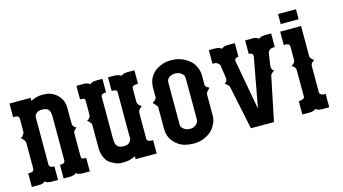

<svg xmlns="http://www.w3.org/2000/svg" viewBox="-64 -723 1680 940"><g transform="rotate(-15 776.5 -253.0)"><path d="M0 0V-47.9V-68.8H5.9Q20 -68.8 23.9 -72.8Q28.8 -76.2 29.8 -84V-216.8Q29.8 -220.7 26.9 -226.1Q23.9 -231 21 -233.9Q18.1 -238.8 9.8 -244.1Q18.6 -250 21 -253.9Q23.4 -255.9 26.9 -262.2Q29.3 -265.6 29.8 -271V-337.9Q29.8 -344.2 26.9 -348.1Q21 -354 5.9 -354H0V-422.9H106.9V-408.2Q120.1 -413.6 131.8 -418Q147 -422.9 167 -422.9Q168 -422.9 170.4 -422.6Q172.9 -422.4 177.5 -422.1Q182.1 -421.9 187 -421.9Q204.6 -419.4 221.2 -410.2Q237.8 -401.9 252.9 -380.9Q268.1 -360.4 268.1 -326.2V-250Q268.1 -243.7 271 -237.8Q273.4 -233.4 277.8 -230Q281.2 -226.6 287.1 -224.1Q281.2 -221.7 277.8 -216.8Q273.4 -213.4 271 -209Q269 -204.6 269 -196.8V-84Q269 -77.1 271 -72.8Q274.9 -68.8 288.1 -68.8H293.9V0H259.8Q248.5 0 241.2 -2Q233.4 -2.9 226.1 -9.8Q219.2 -4.4 210 -2Q202.6 0 190.9 0H161.1V-68.8H163.1Q175.8 -68.8 182.1 -73.2Q187 -76.7 187 -84V-303.2Q187 -331.5 178.2 -341.8Q169.4 -353 146 -353Q126 -353 117.2 -344.2Q107.4 -335.4 106.9 -326.2V-84Q106.9 -78.1 112.8 -73.2Q119.1 -68.8 130.9 -68.8H132.8V0H104Q90.8 0 83 -2Q75.2 -2.9 67.9 -9.8Q60.1 -3.9 53.2 -2Q45.9 0 33.2 0Z M338.9 -353V-400.9V-421.9H372.1Q384.8 -421.9 392.1 -419.9Q398.9 -418 406.7 -412.1Q413.6 -417.5 421.9 -419.9Q429.2 -421.9 441.9 -421.9H470.7V-353H469.7Q444.8 -353 444.8 -337.9V-126Q444.8 -97.2 455.1 -86.9Q463.9 -76.2 486.8 -76.2Q506.8 -76.2 514.6 -84Q522.9 -92.3 525.9 -103V-337.9Q525.9 -345.7 521 -349.1Q515.6 -353 502 -353H499V-421.9H527.8Q541.5 -421.9 548.8 -419.9Q557.6 -417.5 564.9 -412.1Q571.8 -417.5 580.1 -419.9Q587.4 -421.9 598.6 -421.9H632.8V-353H626Q613.3 -353 607.9 -349.1Q602.1 -346.2 602.1 -337.9V-270Q602.1 -264.6 605 -259.8Q608.9 -252.9 609.9 -252Q612.3 -249.5 623 -243.2Q615.2 -238.3 609.9 -232.9Q606.9 -227.5 605 -225.1Q603 -221.7 602.1 -215.8V-83Q602.1 -78.1 605 -74.2Q610.4 -67.9 626 -67.9H632.8V0H525.9V-15.1Q517.1 -9.8 501 -4.9Q485.8 0 465.8 0H455.1Q446.3 0 435.1 -2.9Q423.8 -5.9 412.1 -13.2Q397.9 -19.5 388.7 -28.8Q380.9 -37.6 372.1 -57.1Q365.2 -76.2 364.7 -97.2V-216.8Q364.7 -223.1 360.8 -227.1Q358.4 -231.4 355 -234.9Q350.6 -237.3 344.7 -243.2Q349.6 -245.1 355 -249Q358.4 -252.4 360.8 -256.8Q363.8 -261.7 363.8 -269V-337.9Q363.8 -345.7 360.8 -349.1Q357.9 -353 343.8 -353Z M677.7 -244.1Q678.7 -244.6 687.5 -251Q692.9 -254.9 694.8 -257.8Q698.7 -261.7 698.7 -268.1V-314Q698.7 -337.9 707.5 -359.9Q717.8 -380.9 736.8 -397Q752.9 -408.7 773.9 -416Q793.9 -422.9 818.8 -422.9Q845.2 -422.9 866.7 -415Q888.7 -407.2 907.7 -392.1Q925.3 -378.9 934.6 -357.9Q945.3 -337.4 945.8 -314V-265.1Q945.8 -260.7 948.7 -256.8Q951.7 -252.9 955.6 -250Q958 -248 965.8 -244.1Q958 -237.3 955.6 -233.9Q951.2 -229.5 948.7 -225.1Q945.8 -221.7 945.8 -216.8V-107.9Q945.8 -85 934.6 -64.9Q925.3 -43.9 907.7 -29.8Q891.1 -16.1 868.7 -7.8Q846.7 0 820.8 0Q797.9 0 774.9 -5.9Q752.4 -13.2 736.8 -26.9Q717.8 -43 707.5 -63Q698.7 -84 698.7 -107.9V-216.8Q698.7 -221.2 694.8 -225.1Q692.9 -228.5 687.5 -233.9ZM777.8 -104Q778.3 -94.2 791.5 -84Q804.2 -74.2 823.7 -74.2Q840.3 -74.2 851.6 -84Q865.7 -95.2 865.7 -109.9V-318.8Q865.7 -325.7 862.8 -333Q859.4 -339.4 851.6 -345.2Q840.3 -355 821.8 -355Q803.7 -355 790.5 -346.2Q777.8 -336.4 777.8 -322.8Z M1010.3 -354V-401.9V-422.9H1039.1Q1054.7 -422.9 1062.5 -419.9Q1065.4 -418 1068.4 -417Q1072.3 -414.1 1073.2 -413.1Q1076.7 -415 1078.1 -415Q1088.9 -422.9 1102.1 -422.9H1142.1V-354H1137.2Q1133.8 -354 1127.4 -350.1Q1121.1 -346.2 1123 -333L1168.5 -84Q1183.1 -167 1214.4 -333Q1215.3 -338.9 1214.4 -344.2Q1213.9 -346.7 1210.4 -350.1Q1208.5 -352.1 1205.1 -353Q1201.2 -354 1199.2 -354H1194.3V-422.9H1235.4Q1248.5 -422.9 1259.3 -415Q1261.7 -415 1262.2 -413.1Q1268.1 -417.5 1275.4 -419.9Q1279.8 -421.9 1285.2 -421.9Q1287.6 -421.9 1298.3 -422.9H1326.2V-354H1320.3Q1298.8 -354 1291 -335.9Q1286.1 -301.8 1281.2 -272Q1280.8 -264.6 1281.2 -259.8Q1284.7 -252 1285.2 -251Q1287.6 -247.1 1292.5 -244.1L1282.2 -235.8Q1277.8 -232.4 1275.4 -228Q1272.5 -224.6 1272.5 -219.2L1227.1 0H1110.4Q1094.2 -81.1 1064.5 -220.2Q1064.5 -224.6 1060.1 -229Q1057.1 -232.9 1053.2 -235.8Q1049.8 -238.3 1043.5 -244.1Q1048.3 -248 1051.3 -251Q1056.6 -257.8 1056.2 -268.1Q1050.8 -307.6 1046.4 -335.9Q1038.6 -354 1016.1 -354Z M1371.1 0H1404.3Q1417 0 1424.3 -2Q1431.2 -2.4 1439 -9.8Q1445.8 -4.4 1454.1 -2Q1461.4 0 1474.1 0H1507.3V-67.9H1501Q1488.3 -67.9 1482.9 -73.2Q1478 -76.7 1477.1 -83V-215.8Q1477.1 -222.7 1480 -228Q1481.9 -232.9 1487.3 -235.8Q1487.8 -236.3 1491 -239Q1494.1 -241.7 1496.1 -243.2Q1491.7 -245.6 1487.3 -250Q1481.9 -254.4 1480 -257.8Q1477.1 -261.7 1477.1 -269V-419.9H1371.1V-352.1H1377Q1391.1 -352.1 1395 -348.1Q1399.9 -344.7 1400.9 -335.9V-269Q1400.9 -261.7 1397.9 -257.8Q1395.5 -253.4 1391.1 -250Q1387.7 -246.6 1380.9 -243.2Q1386.7 -240.2 1391.1 -235.8Q1395.5 -232.4 1397.9 -228Q1400.9 -222.7 1400.9 -215.8V-83Q1400.9 -76.2 1395 -73.2Q1388.2 -68.4 1377 -67.9H1371.1V-47.9ZM1383.3 -455.1V-467.8V-505.9H1474.1V-455.1Z"/></g></svg>

Font: Wyoming
Style: Regular
Weight: 400
Designer: Old Hat Creative
Version: Version 2.00 2016